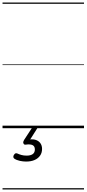

<svg xmlns="http://www.w3.org/2000/svg" viewBox="-20 -1015 685 1520"><path d="M187 264Q163 264 137 258.5Q111 253 92 240Q85 234 85.5 225.5Q86 217 91 210Q97 201 103 199Q109 197 117 200Q132 207 150 212Q168 217 191 217Q222 217 239 205Q256 193 256 168Q256 143 238 134Q220 125 184 130Q176 131 172 128.5Q168 126 166 121Q163 114 164 108.5Q165 103 170 94L234 -4H278L207 108L192 94Q231 84 257.5 91Q284 98 298.5 117Q313 136 313 164Q313 195 297 217.5Q281 240 253 252Q225 264 187 264ZM0 475H645V485H0ZM0 -20H645V0H0ZM0 -505H645V-500H0ZM0 -995H645V-985H0Z"/></svg>

Font: Playwrite CZ Guides
Style: Regular
Weight: 400
Designer: Veronika Burian, José Scaglione
Foundry: TypeTogether
Version: Version 1.003